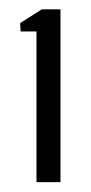

<svg xmlns="http://www.w3.org/2000/svg" viewBox="-20 -820 190 400"><path d="M56 -440.5V-754.5H23L22 -772L67 -800.5H106V-440.5Z"/></svg>

Font: Big Shoulders Display Thin
Style: Regular
Weight: 400
Version: Version 2.002